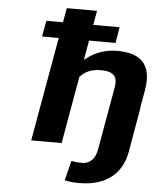

<svg xmlns="http://www.w3.org/2000/svg" viewBox="-62 -803 874 1068"><g transform="rotate(5 375.0 -268.5)"><path d="M486 -423C558 -423 582 -395 571 -334L509 17C501 64 476 100 425 100C403 100 384 98 367 94L339 205C367 211 388 213 422 213C569 213 658 140 680 17L723 -230H722L740 -333C762 -460 718 -538 568 -538C490 -538 431 -509 387 -471L406 -581H554L569 -670H422L436 -750H267L253 -670H160L144 -581H237L134 0H304L370 -375C395 -404 432 -423 486 -423Z"/></g></svg>

Font: Asimov
Style: XWidIt
Weight: 500
Designer: Google
Version: Version 2.000980; 2014